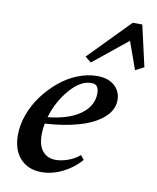

<svg xmlns="http://www.w3.org/2000/svg" viewBox="-81 -764 686 839"><g transform="rotate(10 262.0 -345.0)"><path d="M289.6 -498 262.7 -519.5 439.9 -700.7H482.4L523.9 -518.1L485.8 -498.5L441.9 -621.1ZM160.2 11.2Q101.1 11.2 65.9 -26.6Q30.8 -64.5 30.8 -130.9Q30.8 -175.8 47.6 -222.2Q64.5 -268.6 93.8 -307.9Q123 -347.2 160.2 -378.4Q197.3 -409.7 241.2 -427.2Q285.2 -444.8 327.6 -444.8Q377.4 -444.8 405.3 -419.7Q433.1 -394.5 433.1 -356.9Q433.1 -312 394.3 -277.8Q355.5 -243.7 289.3 -224.4Q223.1 -205.1 137.7 -200.2Q132.8 -176.3 132.8 -150.9Q132.8 -101.6 154.3 -76.9Q175.8 -52.2 212.4 -52.2Q236.3 -52.2 265.9 -62.5Q295.4 -72.8 317.9 -92.3L333 -73.2Q299.8 -34.7 253.2 -11.7Q206.5 11.2 160.2 11.2ZM307.1 -410.2Q260.3 -410.2 213.4 -356.2Q166.5 -302.2 145 -230Q236.3 -238.8 288.8 -276.1Q341.3 -313.5 341.3 -370.6Q341.3 -389.6 333.5 -400.1Q325.7 -410.6 307.1 -410.2Z"/></g></svg>

Font: Elstob SemiBold
Style: Italic
Weight: 600
Italic angle: -20°
Designer: Peter S. Baker
Version: Version 1.015